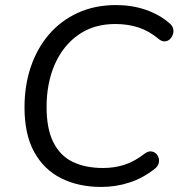

<svg xmlns="http://www.w3.org/2000/svg" viewBox="-20 -734 713 763"><path d="M382.4 8.9Q292.1 8.9 223.3 -25.5Q154.5 -59.9 115.9 -129.9Q77.4 -199.8 77.4 -307.3Q77.4 -393.9 102.3 -467.9Q127.3 -541.9 174.5 -596.9Q221.7 -651.9 289.2 -682.9Q356.8 -713.9 441.5 -713.9Q504.2 -713.9 558.8 -695.2Q613.4 -676.5 653.4 -641.7Q665 -632.4 668 -620.2Q670.9 -608 666.9 -596.8Q663 -585.7 654.7 -577.9Q646.3 -570.2 635.1 -569.6Q623.9 -568.9 612.2 -577.8Q573.2 -610.7 530.9 -624.7Q488.6 -638.6 438 -638.6Q353 -638.6 291.8 -595.8Q230.7 -553 197.9 -478.5Q165.1 -404 165.1 -308.7Q165.1 -222.5 191.9 -168.8Q218.6 -115.2 268.9 -90.8Q319.3 -66.4 389.6 -66.4Q435.6 -66.4 475.7 -79.6Q515.8 -92.8 555.5 -123.9Q568.7 -133.3 580.1 -132.4Q591.6 -131.4 599.7 -124Q607.7 -116.5 610.7 -105.5Q613.7 -94.6 609.8 -82.9Q606 -71.1 593.8 -62.3Q547.7 -25.9 494 -8.5Q440.3 8.9 382.4 8.9Z"/></svg>

Font: Nunito Variable Extra Light
Style: Italic
Weight: 200
Italic angle: -9°
Designer: Vernon Adams
Foundry: Vernon Adams
Version: Version 3.602